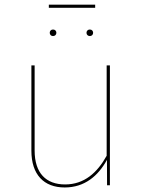

<svg xmlns="http://www.w3.org/2000/svg" viewBox="-20 -801 616 830"><path d="M391.4 -767.3V-780.9H191.1V-767.3ZM209.1 -673.4C200.4 -673.4 195 -667 195 -659.3C195 -651.6 200.4 -645.1 209.1 -645.1C218.3 -645.1 223.7 -651.6 223.7 -659.3C223.7 -667 218.3 -673.4 209.1 -673.4ZM368.4 -673.4C359.3 -673.4 353.9 -667 353.9 -659.3C353.9 -651.6 359.3 -645.1 368.4 -645.1C377.1 -645.1 382.6 -651.6 382.6 -659.3C382.6 -667 377.1 -673.4 368.4 -673.4ZM455.1 -518.3H441.1V-127.7C400.6 -54.8 344.6 -3.7 261.4 -3.7C178.8 -3.7 129.7 -52.7 129.7 -150.4V-518.3H115.7V-149.6C115.7 -46 169.7 9.4 259.7 9.4C345.7 9.4 404.3 -40.4 442.4 -110L442.8 0H455.1Z"/></svg>

Font: Fira Sans Hair
Style: Regular
Weight: 100
Designer: bBox Type GmbH & Carrois Corporate GbR & Edenspiekermann AG
Foundry: bBox Type GmbH & Carrois Corporate GbR & Edenspiekermann AG
Version: Version 4.300;PS 004.300;hotconv 1.0.88;makeotf.lib2.5.64775